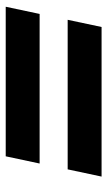

<svg xmlns="http://www.w3.org/2000/svg" viewBox="129 -675 377 675"><g transform="rotate(-90 317.5 -337.5)"><path d="M80.1 -386.7 105.5 -505.9H631.3L606 -386.7ZM34.2 -168.9 59.6 -288.1H585.4L560.1 -168.9Z"/></g></svg>

Font: Schibsted Grotesk
Style: Bold Italic
Weight: 700
Italic angle: -12°
Designer: Bakken & Baeck AS, Henrik Kongsvoll
Foundry: Schibsted ASA
Version: Version 1.100;gftools[0.9.25]